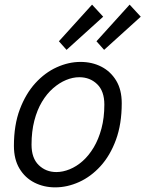

<svg xmlns="http://www.w3.org/2000/svg" viewBox="-20 -796 627 828"><path d="M218 12Q169 12 128.5 -8.5Q88 -29 64 -69Q40 -109 40 -167Q40 -257 65.5 -324.5Q91 -392 132.5 -437.5Q174 -483 225 -506Q276 -529 327 -529Q377 -529 417 -508.5Q457 -488 481 -448.5Q505 -409 505 -351Q505 -261 480 -193Q455 -125 413.5 -79.5Q372 -34 321 -11Q270 12 218 12ZM223 -54Q251 -54 280.5 -66Q310 -78 336.5 -101.5Q363 -125 384 -160Q405 -195 417.5 -241.5Q430 -288 430 -345Q430 -403 399 -433Q368 -463 322 -463Q294 -463 265 -451Q236 -439 209 -415.5Q182 -392 161 -357Q140 -322 128 -275.5Q116 -229 116 -172Q116 -114 147 -84Q178 -54 223 -54ZM429 -581 396 -618 539 -776 587 -724ZM267 -581 234 -618 377 -776 425 -724Z"/></svg>

Font: Ubuntu Sans
Style: Italic
Weight: 400
Italic angle: -13.5°
Designer: Dalton Maag Ltd
Foundry: Dalton Maag Ltd
Version: Version 1.006